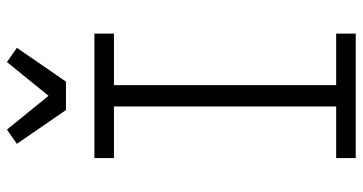

<svg xmlns="http://www.w3.org/2000/svg" viewBox="-260 -760 1021 540"><g transform="rotate(-90 250.0 -490.5)"><path d="M75 0V-55H220V-680H75V-735H425V-680H280V-55H425V0ZM210 -815 115 -953 155 -981 250 -864 345 -981 385 -953 290 -815Z"/></g></svg>

Font: Iosevka SS18 Light
Style: Regular
Weight: 300
Monospace: yes
Designer: Belleve Invis
Foundry: Belleve Invis
Version: Version 25.1.1; ttfautohint (v1.8.4)